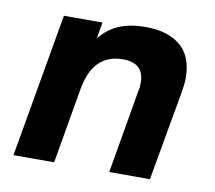

<svg xmlns="http://www.w3.org/2000/svg" viewBox="-61 -549 691 618"><g transform="rotate(10 285.0 -240.0)"><path d="M333 0 380 -273Q382 -280 382.5 -287.5Q383 -295 383 -300Q383 -365 314 -365Q217 -365 196 -249L153 0H20L102 -470H228L219 -417Q245 -449 280.5 -464.5Q316 -480 369 -480Q441 -480 482 -445.5Q523 -411 523 -340Q523 -321 518 -293L466 0Z"/></g></svg>

Font: Celebes
Style: Bold Italic
Weight: 700
Italic angle: -10°
Designer: Anugrah Pasau
Foundry: Lafontype
Version: Version 1.000; ttfautohint (v1.8.4)